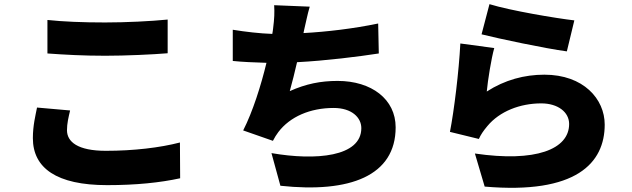

<svg xmlns="http://www.w3.org/2000/svg" viewBox="-20 -837 3040 923"><path d="M208 -741V-580C291 -574 379 -569 486 -569C583 -569 715 -575 786 -581V-743C707 -735 585 -729 485 -729C377 -729 283 -733 208 -741ZM317 -306 158 -320C151 -284 138 -234 138 -173C138 -29 252 53 495 53C634 53 750 41 846 20L845 -152C749 -127 622 -112 489 -112C354 -112 302 -155 302 -211C302 -243 309 -272 317 -306Z M1469 -805 1298 -812C1300 -776 1299 -749 1293 -701C1292 -693 1291 -684 1289 -674C1230 -676 1160 -684 1099 -694V-544C1146 -539 1201 -537 1261 -535C1235 -427 1195 -300 1149 -210L1292 -160C1301 -177 1308 -189 1318 -202C1374 -276 1471 -318 1584 -318C1671 -318 1717 -272 1717 -221C1717 -83 1498 -64 1285 -101L1328 56C1663 92 1882 8 1882 -225C1882 -360 1766 -448 1603 -448C1522 -448 1451 -434 1373 -399C1385 -442 1397 -490 1408 -538C1545 -545 1705 -565 1801 -580L1798 -724C1678 -699 1549 -684 1439 -678L1442 -693C1451 -729 1457 -765 1469 -805Z M2333 -817 2295 -672C2374 -652 2600 -604 2705 -590L2741 -739C2654 -749 2433 -786 2333 -817ZM2356 -606 2193 -628C2186 -493 2163 -305 2143 -203L2282 -169C2292 -191 2303 -207 2323 -231C2382 -302 2480 -340 2582 -340C2662 -340 2716 -298 2716 -241C2716 -119 2555 -56 2263 -99L2310 60C2750 98 2887 -53 2887 -238C2887 -361 2785 -478 2597 -478C2501 -478 2407 -453 2320 -397C2325 -451 2342 -557 2356 -606Z"/></svg>

Font: Noto Sans JP Black
Style: Regular
Weight: 900
Designer: Ryoko NISHIZUKA 西塚涼子 (kana, bopomofo & ideographs); Paul D. Hunt (Latin, Greek & Cyrillic); Sandoll Communications 산돌커뮤니
Foundry: Adobe
Version: Version 2.002;hotconv 1.0.116;makeotfexe 2.5.65601